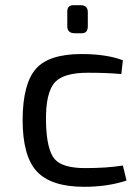

<svg xmlns="http://www.w3.org/2000/svg" viewBox="-20 -707 524 739"><path d="M290 -687Q318 -687 318 -660V-604Q317 -579 295 -579H268Q239 -579 239 -606V-663Q239 -687 263 -687ZM467 -12Q394 12 304 12Q176 12 121 -48Q67 -107 67 -247Q68 -386 119 -443Q169 -499 294 -499Q390 -499 453 -475L447 -422Q392 -427 318 -427Q226 -427 192 -391Q155 -351 157 -240Q159 -130 191 -94Q221 -60 308 -60Q392 -60 453 -70Z"/></svg>

Font: Taylor Sans
Style: Regular
Weight: 400
Italic angle: -8°
Designer: Natanael Gama
Version: Version 1.001 September 8, 2015